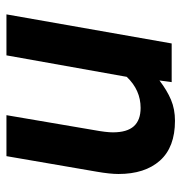

<svg xmlns="http://www.w3.org/2000/svg" viewBox="-4 -536 550 581"><g transform="rotate(-90 270.5 -245.0)"><path d="M35 -161Q35 -187 42 -227L89 -500H213L168 -236Q161 -198 161 -178Q161 -135 179.5 -114.5Q198 -94 235 -94Q289 -94 329 -136L394 -500H518L430 0H313L318 -37Q288 -14 259.5 -2Q231 10 196 10Q116 10 75.5 -35.5Q35 -81 35 -161Z"/></g></svg>

Font: Cabin
Style: Bold Italic
Weight: 700
Italic angle: -7°
Designer: Pablo Impallari
Foundry: Pablo Impallari. http://www.impallari.com Igino Marini. http://www.ikern.com
Version: Version 2.200